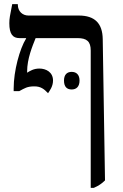

<svg xmlns="http://www.w3.org/2000/svg" viewBox="-20 -667 592 927"><path d="M487 204 476 -478C475 -554 438 -592 360 -592H117C90 -592 66 -611 66 -645V-647H39C28 -591 25 -577 25 -555C25 -502 42 -483 74 -483H106V-481C75 -431 46 -325 46 -240V-227H73C99 -241 111 -250 146 -250C177 -250 193 -237 212 -217C219 -228 236 -249 236 -278C236 -319 202 -336 170 -336C142 -336 124 -324 111 -316V-322C111 -383 136 -443 152 -483H354C399 -483 418 -467 418 -423V240H433C456 230 472 219 487 204ZM289 -278C289 -248 303 -235 326 -235C349 -235 364 -249 364 -278C364 -306 349 -320 326 -320C303 -320 289 -306 289 -278Z"/></svg>

Font: Noto Serif Hebrew
Style: Regular
Weight: 400
Designer: Monotype Design Team
Foundry: Monotype Imaging Inc.
Version: Version 1.901